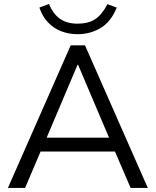

<svg xmlns="http://www.w3.org/2000/svg" viewBox="-20 -929 769 949"><path d="M19 0 329.5 -705H400.1L710.6 0H625.7L539.1 -201.2L578.8 -180H149.3L189.6 -201.2L104 0ZM363.6 -609.5 202.9 -230.3 179 -248.6H549.1L526.7 -230.3L365.6 -609.5ZM363.6 -760Q320.1 -760 282.5 -774.6Q245 -789.2 217.1 -818.5Q189.3 -847.9 174.6 -891.5L222.2 -909.3Q243.2 -858.7 277.6 -835.3Q312 -812 363.5 -812Q416 -812 449.7 -833.7Q483.3 -855.4 511.1 -908.3L557.2 -891.5Q527.9 -820.4 476.7 -790.2Q425.5 -760 363.6 -760Z"/></svg>

Font: Nunito Sans 12pt ExtraLight
Style: Regular
Weight: 200
Designer: Vernon Adams
Foundry: Vernon Adams
Version: Version 3.101;gftools[0.9.27]